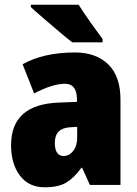

<svg xmlns="http://www.w3.org/2000/svg" viewBox="-20 -786 581 816"><path d="M308 -247V-201Q308 -166 291 -144.5Q274 -123 251 -123Q213 -123 213 -179Q213 -241 277 -245ZM299 -563Q165 -563 76 -513L125 -389Q204 -430 256 -430Q307 -430 307 -363V-353L229 -350Q27 -342 27 -169Q27 -90 64.5 -40Q102 10 170 10Q228 10 261.5 -10Q295 -30 326 -73H329L362 0H492V-363Q492 -462 440 -512.5Q388 -563 299 -563ZM314 -766H111V-756Q130 -738 164 -709Q198 -680 232 -651Q266 -622 287 -606H416V-620Q398 -644 366 -689Q334 -734 314 -766Z"/></svg>

Font: Noto Sans Display SemiCondensed Black
Style: Regular
Weight: 900
Width: 4
Designer: Monotype Design Team
Foundry: Monotype Imaging Inc.
Version: Version 1.900